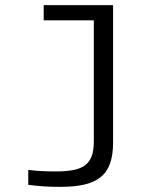

<svg xmlns="http://www.w3.org/2000/svg" viewBox="-20 -520 640 747"><path d="M193 147C168 147 126 146 90 141V199C133 205 172 207 213 207C359 207 420 165 420 33V-500H150V-441H345V30C345 127 298 147 193 147Z"/></svg>

Font: LT Wave Mono Light
Style: Regular
Weight: 300
Designer: Daniel Lyons
Version: Version 2.5 (Glyphs App)